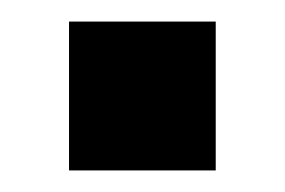

<svg xmlns="http://www.w3.org/2000/svg" viewBox="-20 -158 264 178"><path d="M44 0H180V-138H44Z"/></svg>

Font: Ronzino Medium
Style: Regular
Weight: 500
Designer: Nunzio Mazzaferro
Foundry: Collletttivo
Version: Version 1.000;Glyphs 3.3 (3337)